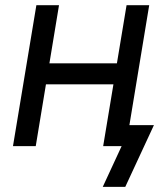

<svg xmlns="http://www.w3.org/2000/svg" viewBox="-20 -561 623 737"><path d="M448.7 -317.9 435.1 -237.3H135.7L148.9 -317.9ZM206.5 -541 117.2 0H29.8L119.6 -541ZM552.7 -541 463.4 0H376L465.8 -541ZM374.5 156.2 446.8 0H415L428.2 -80.6H570.8L460.9 156.2Z"/></svg>

Font: Inter 17pt
Style: Italic
Weight: 400
Italic angle: -9.3988°
Version: Version 4.001;git-66647c0bb